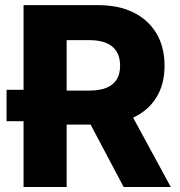

<svg xmlns="http://www.w3.org/2000/svg" viewBox="-20 -748 721 768"><path d="M175.8 -263.2H6.3V-388.7H175.8ZM74.2 0V-727.5H372.1Q454.6 -727.5 514.2 -698Q573.7 -668.5 606 -614Q638.2 -559.6 638.2 -485.4Q638.2 -410.6 605.2 -357.7Q572.3 -304.7 511.5 -277.1Q450.7 -249.5 366.7 -249.5H177.2V-385.7H338.4Q378.4 -385.7 405.5 -396.7Q432.6 -407.7 446.5 -429.7Q460.4 -451.7 460.4 -485.4Q460.4 -519 446.5 -541.7Q432.6 -564.5 405.5 -575.9Q378.4 -587.4 338.4 -587.4H246.6V0ZM474.6 0 298.8 -332H482.9L663.1 0Z"/></svg>

Font: Inter 16pt ExtraBold
Style: Regular
Weight: 800
Version: Version 4.001;git-66647c0bb